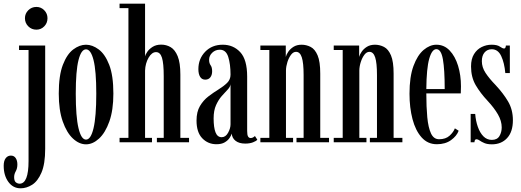

<svg xmlns="http://www.w3.org/2000/svg" viewBox="-72 -770 2820 1039"><path d="M125 -609.5Q99 -609.5 81 -627.5Q63 -645.5 63 -671.5Q63 -696.5 81 -714.5Q99 -732.5 125 -732.5Q150 -732.5 167.5 -714.5Q185 -696.5 185 -671.5Q185 -645.5 167.5 -627.5Q150 -609.5 125 -609.5ZM39.5 249Q-1.5 249 -26.8 214.2Q-52 179.5 -52 127Q-52 100.5 -41.2 86.2Q-30.5 72 -13 72Q4 72 13 85.5Q22 99 22 120Q22 141.5 13.2 157Q4.5 172.5 4.5 188.5Q4.5 209.5 14 216.8Q23.5 224 34 224Q82.5 224 82.5 101V-499.5H31V-523.5H172.5V35.5Q172.5 117 152.5 163.8Q132.5 210.5 102 229.8Q71.5 249 39.5 249Z M393.5 11Q356.5 11 322.8 -20.2Q289 -51.5 267.5 -112.8Q246 -174 246 -263.5Q246 -361.5 268.2 -419.2Q290.5 -477 324.5 -502.5Q358.5 -528 393.5 -528Q428 -528 462.2 -502.5Q496.5 -477 519 -419.2Q541.5 -361.5 541.5 -263.5Q541.5 -174 519.8 -112.8Q498 -51.5 464 -20.2Q430 11 393.5 11ZM393.5 -14.5Q419.5 -14.5 434.2 -76.5Q449 -138.5 449 -263.5Q449 -386.5 434.2 -444.8Q419.5 -503 393.5 -503Q367.5 -503 352.8 -444.8Q338 -386.5 338 -263.5Q338 -138.5 352.8 -76.5Q367.5 -14.5 393.5 -14.5Z M575 0V-24H623V-726H575V-750H713V-465Q714.5 -474 724.8 -489.2Q735 -504.5 754 -516.5Q773 -528.5 800.5 -528.5Q828 -528.5 851.5 -514.8Q875 -501 889.5 -465.8Q904 -430.5 904 -366.5V-24H951V0H777V-24H814V-358Q814 -427 804.5 -457.5Q795 -488 772.5 -488Q749.5 -488 732 -457.8Q714.5 -427.5 713 -388V-24H750.5V0Z M1099.5 10.5Q1053.5 10.5 1022.5 -21.8Q991.5 -54 991.5 -117.5Q991.5 -165 1010 -196.2Q1028.5 -227.5 1056 -248.5Q1083.5 -269.5 1110.8 -286.2Q1138 -303 1156.8 -321.2Q1175.5 -339.5 1175.5 -366Q1175.5 -422.5 1163.2 -461.8Q1151 -501 1117.5 -501Q1093.5 -501 1076.5 -484.8Q1059.5 -468.5 1059.5 -446.5Q1059.5 -428 1067.8 -416.8Q1076 -405.5 1076 -384.5Q1076 -364 1066.2 -351.5Q1056.5 -339 1038.5 -339Q1020.5 -339 1011 -354.2Q1001.5 -369.5 1001.5 -396Q1001.5 -451.5 1038.2 -489.8Q1075 -528 1133.5 -528Q1190.5 -528 1228 -487.8Q1265.5 -447.5 1265.5 -355.5V-61.5Q1265.5 -39.5 1270.5 -31.2Q1275.5 -23 1284.5 -23Q1292 -23 1298.2 -26.8Q1304.5 -30.5 1307.5 -34L1320.5 -14Q1314.5 -6.5 1297 0.2Q1279.5 7 1255 7Q1222 7 1203 -7.8Q1184 -22.5 1182 -47Q1179.5 -37.5 1170.5 -23.8Q1161.5 -10 1144.2 0.2Q1127 10.5 1099.5 10.5ZM1127.5 -27.5Q1149 -27.5 1162.2 -51.5Q1175.5 -75.5 1175.5 -97V-314Q1174 -300 1160 -285.2Q1146 -270.5 1128.2 -250.5Q1110.5 -230.5 1097.2 -201.2Q1084 -172 1084 -129.5Q1084 -80.5 1094.2 -54Q1104.5 -27.5 1127.5 -27.5Z M1337 0V-24H1385.5V-499.5H1337V-523.5H1474.5V-462Q1477.5 -474.5 1488 -490Q1498.5 -505.5 1516.5 -516.8Q1534.5 -528 1560 -528Q1586 -528 1609.2 -516Q1632.5 -504 1646.8 -470.2Q1661 -436.5 1661 -371.5V-24H1708.5V0H1532.5V-24H1571V-364Q1571 -429.5 1561.2 -459.5Q1551.5 -489.5 1530 -489.5Q1515 -489.5 1503 -473.8Q1491 -458 1483.5 -434.8Q1476 -411.5 1475.5 -389V-24H1514V0Z M1734 0V-24H1782.5V-499.5H1734V-523.5H1871.5V-462Q1874.5 -474.5 1885 -490Q1895.5 -505.5 1913.5 -516.8Q1931.5 -528 1957 -528Q1983 -528 2006.2 -516Q2029.5 -504 2043.8 -470.2Q2058 -436.5 2058 -371.5V-24H2105.5V0H1929.5V-24H1968V-364Q1968 -429.5 1958.2 -459.5Q1948.5 -489.5 1927 -489.5Q1912 -489.5 1900 -473.8Q1888 -458 1880.5 -434.8Q1873 -411.5 1872.5 -389V-24H1911V0Z M2292 10.5Q2242.5 10.5 2209.5 -26.5Q2176.5 -63.5 2160.2 -125.5Q2144 -187.5 2144 -263Q2144 -354.5 2165.5 -413Q2187 -471.5 2220.5 -499.8Q2254 -528 2289.5 -528Q2331.5 -528 2361.2 -496.8Q2391 -465.5 2406.8 -414.2Q2422.5 -363 2422.5 -302.5Q2422.5 -281.5 2421.5 -264.5H2235Q2235 -191.5 2240.2 -135.8Q2245.5 -80 2260.2 -48.2Q2275 -16.5 2304 -16.5Q2340 -16.5 2361 -35.8Q2382 -55 2389.5 -75.5L2410 -62.5Q2399.5 -34 2368.8 -11.8Q2338 10.5 2292 10.5ZM2289.5 -504Q2265.5 -504 2250.8 -452.2Q2236 -400.5 2235 -288H2334.5Q2334.5 -393.5 2324.8 -448.8Q2315 -504 2289.5 -504Z M2590 11Q2565 11 2549.2 4.2Q2533.5 -2.5 2523.8 -9.5Q2514 -16.5 2506.5 -16.5Q2496 -16.5 2495.5 0H2475V-153.5H2499.5Q2502.5 -115.5 2513.8 -83.5Q2525 -51.5 2544 -32.2Q2563 -13 2589.5 -13Q2618.5 -13 2630.8 -33.8Q2643 -54.5 2643 -80.5Q2643 -115.5 2622.5 -151Q2602 -186.5 2566.5 -224.5Q2527.5 -266 2502.2 -309.2Q2477 -352.5 2477 -410.5Q2477 -451 2493 -477Q2509 -503 2534.5 -515.5Q2560 -528 2588 -528Q2618.5 -528 2633 -517.8Q2647.5 -507.5 2656 -507.5Q2664.5 -507.5 2665.5 -523.5H2687V-374.5H2662.5Q2657.5 -430 2640.2 -466.8Q2623 -503.5 2589 -503.5Q2565 -503.5 2550.2 -486.2Q2535.5 -469 2535.5 -439Q2535.5 -406 2555.5 -375.5Q2575.5 -345 2610 -309.5Q2651.5 -265 2677.5 -220.8Q2703.5 -176.5 2703.5 -119.5Q2703.5 -56.5 2672.2 -22.8Q2641 11 2590 11Z"/></svg>

Font: Imbue 50pt Medium
Style: Regular
Weight: 500
Designer: Tyler Finck
Foundry: Etcetera Type Company
Version: Version 1.102; ttfautohint (v1.8.3)